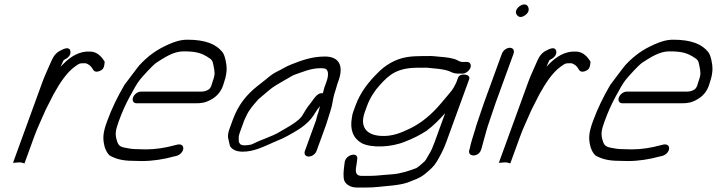

<svg xmlns="http://www.w3.org/2000/svg" viewBox="-20 -693 3197 856"><path d="M250.2 -395.2 259.5 -416.4C261.6 -420.8 263.6 -424.3 264.4 -425.6C274.4 -430 297.8 -443 294 -464.5C289.9 -487.9 262.5 -474.6 252.8 -469.2C231.7 -460.3 219.2 -443.8 210.3 -423.7L198.9 -398C189.3 -376 178.6 -353.4 169.2 -327.6L38 33L64.7 31H70.7C73.1 31 72.5 31 74.4 31.5L89.1 35.5L131.5 -81C148.4 -127.4 159.2 -146.7 180.5 -196.5C181.7 -199.6 183.1 -202.8 184.8 -205.9C200.7 -235.5 211.8 -260.2 218.2 -271.6C246.2 -322.2 276.9 -369.9 314.6 -396.5C330.5 -407.6 333.6 -411 348.1 -411H362C362.2 -411 366.3 -410 371.5 -407.1C385.2 -399.5 388.1 -393.3 396.2 -380.7C404.3 -368 424.5 -373.9 436 -383.4C446.4 -392.1 446.6 -418.3 446.6 -418.3C437.6 -432.5 417.4 -463 382 -463H364.4C316.5 -458.3 281.2 -429.1 250.2 -395.2Z M922.5 -311.8C918.9 -301.9 913.8 -295.6 908.1 -292.7C894.8 -286 890.6 -284.5 869 -284.5H608C593.6 -284.5 578.1 -272.2 573.1 -258.5C568.1 -244.8 574.6 -232.5 589.1 -232.5H850.1C877.7 -232.5 895.9 -234.4 922.9 -250C948 -263.9 964.9 -285.5 973.8 -309.8C975.8 -315.5 977.4 -320.6 980.2 -330.2C987.1 -349.6 990.1 -369.6 990.5 -385C991.1 -405.6 983.2 -448 970.7 -462C943 -496 896.1 -516 815.4 -516C783.7 -516 755.9 -506 731.7 -495.2C679.2 -472 642.4 -445.7 602.2 -403C594.8 -394.9 534.6 -314.2 534.6 -314.2C505.1 -263.5 478.9 -211.4 456.9 -150.9C438.2 -99.3 437.3 -74.5 446.7 -38C452.6 -19.7 459.5 -8.2 469.2 0.4C493.1 13.9 522.6 23.8 571.1 24C584.4 24.6 599.3 25 612.8 25C662.1 25 711.3 16.7 752.1 5.5L768.9 1.4C803.9 -10.8 807.9 -54.3 772.6 -48.7L754.7 -44.4C719.7 -34.5 673.4 -27 631.7 -27C618.4 -27 605.3 -27.3 592.2 -28L591.8 -28H591.5C579.5 -28 568.3 -28.9 557.8 -30.6C518.9 -37.1 508.9 -39.1 501.1 -66C492.7 -93.3 494 -110 509.3 -151.9C523.5 -191.1 540.7 -229.9 559.1 -263.3C572.4 -287.2 589.9 -320.8 603.9 -337.7C618.6 -355.5 657.7 -399.1 676.2 -412.8C712.4 -436.1 753.2 -464 797.6 -464C850.1 -464 874.1 -457.7 902 -441.1C924 -427.2 927.5 -425.7 932 -400.2C937 -371.5 940.6 -364.4 928.6 -331.3L928.4 -330.8C926.6 -324.3 924 -316.1 922.5 -311.8Z M1050.8 -106.5 1069.7 -158.6C1072.1 -163.4 1074.9 -169.1 1077.9 -175.8C1092.2 -206.9 1109.9 -224.8 1132.6 -251C1140.6 -258.3 1166.5 -280 1175.6 -287.4L1193.1 -301.4C1212.5 -315.6 1247.5 -334 1272.8 -349.2C1278 -352.3 1284.2 -356.1 1289.4 -358.4C1329.4 -372 1364.5 -389 1410.1 -389C1414.8 -389 1420.2 -388.7 1425.2 -388.1C1444.5 -385.2 1447.5 -361.3 1434.8 -326.5L1430.4 -314.2C1424.4 -301 1424 -291.2 1420.8 -282.5C1420.3 -281 1419.6 -279 1419 -277.2C1392.3 -281.7 1376.8 -246.6 1361.7 -229.1C1348 -213.3 1337.2 -193.7 1325.8 -174.9C1310.1 -154.4 1286.1 -139.6 1257.7 -123L1231.4 -107.7C1210.9 -94.2 1184.6 -84.6 1156 -72.7C1136.4 -65.9 1118.7 -56.5 1101.3 -48.8C1095.4 -47.3 1079.2 -45 1072.9 -45C1067.9 -45 1064.7 -45.2 1061.1 -45.7L1052.7 -48.9C1049.2 -52 1044.7 -60 1044.7 -61.5C1045 -69.4 1043.2 -82.9 1045.2 -88.5L1045.6 -89.5C1046.2 -92.9 1047.6 -97.9 1050.8 -106.5ZM1429 -441C1368.1 -441 1320.5 -422.1 1277.8 -405.4C1253.8 -396 1238.9 -385.4 1218 -375.3C1197.6 -365.5 1185.4 -356 1167.8 -340.9L1151.4 -328C1145.7 -323.5 1137.7 -317.2 1127.4 -309C1080.7 -271.9 1042.8 -227.5 1018 -159.3L1005.2 -124.3C998.6 -106.1 996.1 -96.4 996.4 -81.2C996.5 -78.5 1005.6 -41.1 1005.6 -41.1C1016.1 -25.9 1033.1 -16.8 1062.6 -16.8C1112.8 -16.8 1156.6 -39.9 1197.1 -57.4L1218.6 -66.7C1234.7 -73 1248.5 -79.6 1263.1 -87.8C1303.6 -110.4 1347.5 -133.9 1377 -177L1386.7 -192.4C1393.5 -203.4 1396.9 -208.4 1406.8 -219.8C1406.5 -218.9 1406.2 -217.7 1406 -217L1399.8 -194.3C1397.7 -187 1395.7 -180.6 1393.8 -175.4L1393.6 -174.8L1388.7 -155.9L1339.3 -20.1C1334.4 -6.7 1341.3 5 1356.2 5C1371.1 5 1386.4 -6.7 1391.3 -20.1L1434 -137.5C1436.9 -145.3 1438.9 -151.6 1440.8 -158.9C1442.5 -163.6 1444.5 -169.8 1446.1 -176C1448.2 -181.8 1451 -190.7 1453.1 -198.1L1459.5 -221.3C1464.5 -246.5 1467 -266.6 1475.9 -290.9C1480.5 -303.5 1481.2 -310.9 1483.9 -318.4L1489 -332.6C1512.1 -395.8 1495.1 -441 1429 -441Z M2038.3 -417C2034.7 -417 2023.9 -421.5 2020.3 -423.7C2004.7 -433.2 1969.6 -438.1 1940.4 -440C1922 -441.2 1907.9 -444.4 1883.2 -443H1861.7C1838.9 -443 1815.9 -441.8 1795.8 -438.7C1739.8 -430 1694.5 -400 1661.9 -366C1624.5 -328.5 1587 -282.9 1565.2 -223L1555.5 -196.5C1552 -186.9 1550 -179.1 1549 -169.6C1539 -114.9 1554.3 -76.6 1592.8 -54.6C1635.3 -32.8 1723.6 -35.5 1786.5 -61.8C1821.4 -75.2 1852.5 -90.9 1881.5 -109.9C1912.5 -132.7 1939.2 -160.1 1964.6 -188.4L1917.7 -59.5C1910.2 -39.1 1903.1 -21.3 1894.3 -7.8C1885.6 5.8 1881.3 17.2 1873.3 26.1C1866.2 33.2 1844.8 51.8 1836.2 56.4C1807.2 67.5 1769.1 81 1728.2 84.1L1701.7 86.1C1677.9 87.9 1654.9 91 1632 91H1588.3C1562.5 88.8 1564 68.3 1570.4 34L1572.6 16.8C1578.1 -17 1523.5 -5.1 1517.1 28L1514.8 45.4C1512 67.5 1508.8 94.8 1515.3 112.9C1520.7 127.5 1542 143 1569.3 143H1613.1C1629.7 143 1648.6 142.2 1665.4 140.4C1710.9 135.3 1757.1 134 1796.5 121C1823.3 109.7 1852.1 103.3 1881.3 77.1C1899.4 61.4 1913.8 50.3 1928.2 26.1C1942.3 1.7 1956.9 -24.4 1968.9 -57.5L2071.3 -338.6C2078.9 -359.5 2052.5 -360.8 2046.3 -360.8C2043.3 -360.8 2027.1 -360.3 2022 -346.2L2015.5 -328.3C2012 -318.7 2008.2 -314.2 2001.9 -301.3L1994.2 -289.8L1981.2 -273.9C1975.9 -267.5 1969.8 -260.2 1962.9 -252.1L1942 -227.5C1905.5 -184.8 1860.6 -145 1805.2 -118.7C1766 -99.9 1726.5 -83.7 1676.4 -87.2C1608.6 -91.9 1584 -131.9 1606.7 -194.3L1616.3 -220.7C1629.2 -256.1 1651.1 -290 1674 -314.3C1715.1 -360.3 1751.4 -391 1842.8 -391H1867.2C1885.1 -392.5 1892.5 -389.4 1914.9 -388C1939 -386.3 1966.4 -381.8 1982.5 -375.9C1990.5 -371.5 2005 -365 2019.3 -365H2042.3C2056.8 -365 2072.3 -377.3 2077.3 -391C2082.3 -404.7 2075.8 -417 2061.3 -417Z M2137.8 -234.6C2128.4 -208.8 2118.3 -175.6 2109.8 -152.1C2105.6 -140.5 2101.4 -127 2097.7 -113.4C2089 -85.5 2079.5 -57.3 2073.9 -28.9L2071.5 -22.3C2065.8 8.4 2115.8 7.9 2125.1 -26.6L2127.3 -32.6C2128.3 -37.2 2129.9 -43.5 2132.8 -53.4C2141.9 -84.2 2150.4 -120.7 2161.8 -152.1C2171 -177.5 2180.5 -208.9 2189.8 -234.6L2269.5 -453.5C2274.6 -467.6 2268 -480 2253.1 -480C2238.3 -480 2222.6 -467.6 2217.5 -453.5ZM2321 -624.9C2344 -641.2 2336.9 -659.1 2332.9 -665.3C2317.6 -689.4 2266.8 -653.3 2283.5 -627.8C2287.1 -622.1 2298.3 -608.9 2321 -624.9Z M2416.2 -395.2 2425.5 -416.4C2427.6 -420.8 2429.6 -424.3 2430.4 -425.6C2440.4 -430 2463.8 -443 2460 -464.5C2455.9 -487.9 2428.5 -474.6 2418.8 -469.2C2397.7 -460.3 2385.2 -443.8 2376.3 -423.7L2364.9 -398C2355.3 -376 2344.6 -353.4 2335.2 -327.6L2204 33L2230.7 31H2236.7C2239.1 31 2238.5 31 2240.4 31.5L2255.1 35.5L2297.5 -81C2314.4 -127.4 2325.2 -146.7 2346.5 -196.5C2347.7 -199.6 2349.1 -202.8 2350.8 -205.9C2366.7 -235.5 2377.8 -260.2 2384.2 -271.6C2412.2 -322.2 2442.9 -369.9 2480.6 -396.5C2496.5 -407.6 2499.6 -411 2514.1 -411H2528C2528.2 -411 2532.3 -410 2537.5 -407.1C2551.2 -399.5 2554.1 -393.3 2562.2 -380.7C2570.3 -368 2590.5 -373.9 2602 -383.4C2612.4 -392.1 2612.6 -418.3 2612.6 -418.3C2603.6 -432.5 2583.4 -463 2548 -463H2530.4C2482.5 -458.3 2447.2 -429.1 2416.2 -395.2Z M3088.5 -311.8C3084.9 -301.9 3079.8 -295.6 3074.1 -292.7C3060.8 -286 3056.6 -284.5 3035 -284.5H2774C2759.6 -284.5 2744.1 -272.2 2739.1 -258.5C2734.1 -244.8 2740.6 -232.5 2755.1 -232.5H3016.1C3043.7 -232.5 3061.9 -234.4 3088.9 -250C3114 -263.9 3130.9 -285.5 3139.8 -309.8C3141.8 -315.5 3143.4 -320.6 3146.2 -330.2C3153.1 -349.6 3156.1 -369.6 3156.5 -385C3157.1 -405.6 3149.2 -448 3136.7 -462C3109 -496 3062.1 -516 2981.4 -516C2949.7 -516 2921.9 -506 2897.7 -495.2C2845.2 -472 2808.4 -445.7 2768.2 -403C2760.8 -394.9 2700.6 -314.2 2700.6 -314.2C2671.1 -263.5 2644.9 -211.4 2622.9 -150.9C2604.2 -99.3 2603.3 -74.5 2612.7 -38C2618.6 -19.7 2625.5 -8.2 2635.2 0.4C2659.1 13.9 2688.6 23.8 2737.1 24C2750.4 24.6 2765.3 25 2778.8 25C2828.1 25 2877.3 16.7 2918.1 5.5L2934.9 1.4C2969.9 -10.8 2973.9 -54.3 2938.6 -48.7L2920.7 -44.4C2885.7 -34.5 2839.4 -27 2797.7 -27C2784.4 -27 2771.3 -27.3 2758.2 -28L2757.8 -28H2757.5C2745.5 -28 2734.3 -28.9 2723.8 -30.6C2684.9 -37.1 2674.9 -39.1 2667.1 -66C2658.7 -93.3 2660 -110 2675.3 -151.9C2689.5 -191.1 2706.7 -229.9 2725.1 -263.3C2738.4 -287.2 2755.9 -320.8 2769.9 -337.7C2784.6 -355.5 2823.7 -399.1 2842.2 -412.8C2878.4 -436.1 2919.2 -464 2963.6 -464C3016.1 -464 3040.1 -457.7 3068 -441.1C3090 -427.2 3093.5 -425.7 3098 -400.2C3103 -371.5 3106.6 -364.4 3094.6 -331.3L3094.4 -330.8C3092.6 -324.3 3090 -316.1 3088.5 -311.8Z"/></svg>

Font: Take Off
Style: Moose
Weight: 400
Foundry: Cannot Into Space Fonts
Version: Version 0.89